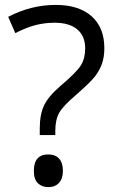

<svg xmlns="http://www.w3.org/2000/svg" viewBox="-20 -744 469 778"><path d="M141.1 -196.8V-223.1Q141.1 -280.3 158.7 -317.1Q176.3 -354 224.1 -395Q290.5 -451.2 307.9 -479.5Q325.2 -507.8 325.2 -547.9Q325.2 -597.7 293.2 -624.8Q261.2 -651.9 201.2 -651.9Q162.6 -651.9 126 -642.8Q89.4 -633.8 42 -609.9L13.2 -675.8Q105.5 -724.1 206.1 -724.1Q299.3 -724.1 351.1 -678.2Q402.8 -632.3 402.8 -548.8Q402.8 -513.2 393.3 -486.1Q383.8 -459 365.2 -434.8Q346.7 -410.6 285.2 -356.9Q235.8 -314.9 220 -287.1Q204.1 -259.3 204.1 -212.9V-196.8ZM117.2 -51.8Q117.2 -118.2 175.8 -118.2Q204.1 -118.2 219.5 -101.1Q234.9 -84 234.9 -51.8Q234.9 -20.5 219.2 -3.2Q203.6 14.2 175.8 14.2Q150.4 14.2 133.8 -1.2Q117.2 -16.6 117.2 -51.8Z"/></svg>

Font: f02265186
Style: Regular
Weight: 400
Foundry: Ascender Corporation
Version: Version 1.10